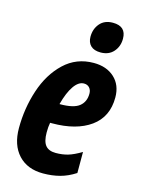

<svg xmlns="http://www.w3.org/2000/svg" viewBox="-117 -831 665 908"><g transform="rotate(15 215.0 -377.0)"><path d="M20 -168Q20 -265 49.5 -354.5Q79 -444 138.5 -500.5Q198 -557 283 -557Q346 -557 384.5 -521.5Q423 -486 423 -425Q423 -330 353.5 -280Q284 -230 165 -230H156Q152 -210 152 -182Q152 -138 168 -118.5Q184 -99 218 -99Q251 -99 278 -107Q305 -115 342 -137V-34Q305 -10 267 0Q229 10 185 10Q108 10 64 -37.5Q20 -85 20 -168ZM179 -327Q245 -327 272.5 -349Q300 -371 300 -411Q300 -429 290 -440Q280 -451 263 -451Q237 -451 214.5 -419Q192 -387 176 -327ZM235 -673Q235 -711 257.5 -737.5Q280 -764 321 -764Q386 -764 386 -703Q386 -665 363 -639Q340 -613 300 -613Q268 -613 251.5 -629Q235 -645 235 -673Z"/></g></svg>

Font: Noto Sans Display Ex Bold Cond
Style: Italic
Weight: 800
Width: 3
Italic angle: -12°
Designer: Monotype Design team
Foundry: Monotype Imaging Inc.
Version: Version 1.000